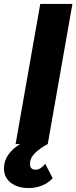

<svg xmlns="http://www.w3.org/2000/svg" viewBox="-57 -730 387 973"><path d="M22 0 147 -710H310L185 0ZM89 223Q32 223 -2.5 196Q-37 169 -37 124Q-37 85 -14.5 53.5Q8 22 45 0Q82 -22 126 -35L185 0Q145 21 120 46Q95 71 95 101Q95 130 124 130Q148 130 172 100L210 173Q190 196 157.5 209.5Q125 223 89 223Z"/></svg>

Font: Livvic
Style: Bold Italic
Weight: 700
Italic angle: -10°
Designer: Jacques Le Bailly, Baron von Fonthausen
Version: Version 1.001; ttfautohint (v1.8.2)